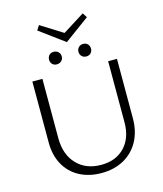

<svg xmlns="http://www.w3.org/2000/svg" viewBox="-141 -1091 1016 1199"><g transform="rotate(-15 367.5 -491.0)"><path d="M367 -840 207 -958 226 -988 368 -899 509 -988 528 -958ZM271 -803Q289 -803 301 -791.5Q313 -780 313 -762Q313 -745 301 -733.5Q289 -722 271 -722Q253 -722 242 -733.5Q231 -745 231 -762Q231 -780 242 -791.5Q253 -803 271 -803ZM461 -803Q480 -803 491 -791.5Q502 -780 502 -762Q502 -745 491 -733.5Q480 -722 461 -722Q444 -722 432.5 -733.5Q421 -745 421 -762Q421 -780 432.5 -791.5Q444 -803 461 -803ZM642 -658V-274Q642 -190 607.5 -126.5Q573 -63 510.5 -28.5Q448 6 366 6Q285 6 223.5 -27Q162 -60 128.5 -121Q95 -182 95 -263V-658H160V-275Q160 -169 219 -106.5Q278 -44 377 -44Q473 -44 529 -103.5Q585 -163 585 -264V-658Z"/></g></svg>

Font: Ysabeau SC Semilight
Style: Regular
Weight: 300
Designer: Christian Thalmann (Catharsis Fonts)
Version: Version 0.003